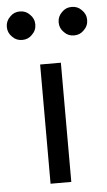

<svg xmlns="http://www.w3.org/2000/svg" viewBox="-75 -704 411 738"><g transform="rotate(-5 130.0 -335.0)"><path d="M90 -460H170V0H90ZM192 -654Q207 -670 230 -670Q253 -670 268 -654Q285 -638 285 -615Q285 -592 268 -576Q253 -560 230 -560Q207 -560 192 -576Q175 -592 175 -615Q175 -638 192 -654ZM-8 -654Q7 -670 30 -670Q53 -670 68 -654Q85 -638 85 -615Q85 -592 68 -576Q53 -560 30 -560Q7 -560 -8 -576Q-25 -592 -25 -615Q-25 -638 -8 -654Z"/></g></svg>

Font: jost-mod-400
Style: Regular
Weight: 400
Version: Version 3.200; ttfautohint (v0.97) -l 8 -r 50 -G 200 -x 14 -